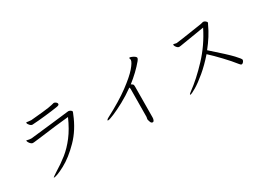

<svg xmlns="http://www.w3.org/2000/svg" viewBox="-24 -1430 2988 2195"><g transform="rotate(-30 1470.0 -333.0)"><path d="M635 -696Q664 -704 667 -704Q680 -704 694 -693.5Q708 -683 708 -668Q708 -659 699 -654Q690 -649 669 -646Q608 -636 507 -625Q406 -614 347 -611L335 -610Q318 -610 300.5 -629Q283 -648 283 -663Q283 -666 285 -668Q286 -668 290 -668Q295 -668 313.5 -665Q332 -662 345 -662H352Q404 -666 503.5 -676.5Q603 -687 635 -696ZM183 -489H185Q188 -489 205.5 -484.5Q223 -480 242 -480H249L542 -513Q753 -539 764 -539Q778 -539 793 -529Q808 -519 808 -510Q808 -505 803.5 -496Q799 -487 797 -481Q730 -311 615 -194Q500 -77 392 -19.5Q284 38 244 38Q241 38 241 39Q241 31 295 -3Q389 -60 463.5 -119.5Q538 -179 605 -266.5Q672 -354 729 -483Q576 -469 329 -436L252 -427Q245 -426 233 -426Q222 -426 209.5 -437Q197 -448 189 -462.5Q181 -477 181 -485Q181 -489 183 -489Z M1507 -35 1510 -398Q1510 -412 1505 -424Q1420 -363 1336 -317.5Q1252 -272 1189.5 -246Q1127 -220 1110 -220Q1103 -220 1101 -222Q1101 -222 1101 -223Q1101 -227 1108 -234Q1115 -241 1127 -247Q1322 -349 1444 -439.5Q1566 -530 1620.5 -593.5Q1675 -657 1678 -688V-691Q1678 -697 1675 -704.5Q1672 -712 1672 -714Q1672 -716 1673 -717Q1675 -720 1681 -720Q1688 -720 1707 -712.5Q1726 -705 1740.5 -693.5Q1755 -682 1755 -672Q1755 -661 1738 -639Q1655 -539 1537 -447Q1561 -434 1564 -426Q1567 -418 1567 -391L1564 4Q1564 22 1558 37Q1552 52 1544 53Q1541 54 1538 54Q1521 54 1513 33.5Q1505 13 1502 -4V-7Q1502 -14 1504.5 -22Q1507 -30 1507 -35Z M2488 -349Q2672 -187 2729 -126Q2786 -65 2786 -52Q2786 -39 2774.5 -25Q2763 -11 2750 -11Q2746 -11 2745 -12Q2738 -14 2722 -34Q2673 -97 2596.5 -177.5Q2520 -258 2460 -313Q2375 -216 2292 -146.5Q2209 -77 2147.5 -40.5Q2086 -4 2069 -4Q2067 -4 2066 -5.5Q2065 -7 2065 -7Q2065 -14 2092 -34Q2216 -124 2351.5 -268.5Q2487 -413 2578 -596Q2287 -550 2252 -543Q2237 -541 2232 -541Q2221 -541 2209.5 -551Q2198 -561 2191 -574Q2184 -587 2184 -595Q2184 -600 2190 -601H2191Q2194 -601 2205.5 -598Q2217 -595 2223 -594H2231Q2239 -594 2310.5 -604.5Q2382 -615 2573 -644Q2585 -646 2592 -648.5Q2599 -651 2605 -652L2609 -653Q2623 -653 2638.5 -641.5Q2654 -630 2654 -618Q2654 -612 2649 -607L2642 -593Q2588 -474 2488 -349Z"/></g></svg>

Font: JyunsaiKaai Light
Style: Regular
Weight: 300
Designer: Fontworks Inc.
Version: Version 0.030;April 7, 2024;FontCreator 14.0.0.2901 64-bit